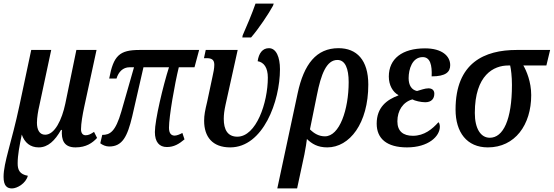

<svg xmlns="http://www.w3.org/2000/svg" viewBox="-28 -816 3103 1076"><path d="M39 240C68 240 117 212 128 169C82 161 71 136 71 100C71 52 81 3 94 -62C110 -16 142 10 189 10C241 10 280 -28 314 -88H319C315 -32 330 10 395 10C455 10 490 -15 516 -43L499 -77C481 -65 469 -58 452 -58C435 -58 426 -71 426 -92C426 -124 435 -175 444 -217L513 -536H400L338 -235C319 -145 279 -61 225 -61C192 -61 179 -91 179 -128C179 -157 186 -197 192 -222L259 -536H147L81 -225C37 -17 -8 95 -8 175C-8 225 11 240 39 240Z M907 8C947 8 975 -9 1006 -35L994 -71C982 -64 963 -56 951 -56C933 -56 919 -67 919 -100C919 -163 951 -346 974 -439H1062L1088 -536H754C642 -536 608 -505 584 -376H625C636 -413 661 -439 698 -439H723L652 -191C619 -77 588 -60 545 -60L534 -13C547 -3 565 5 584 5C658 5 686 -51 713 -164L776 -439H919C886 -336 840 -143 840 -76C840 -20 865 8 907 8Z M1330 -606H1379C1421 -654 1479 -741 1502 -784L1506 -796H1404C1387 -746 1351 -660 1332 -618ZM1262 10C1447 10 1541 -249 1541 -428C1541 -496 1520 -546 1479 -546C1443 -546 1422 -517 1416 -473C1451 -467 1473 -437 1473 -381C1473 -240 1408 -50 1302 -50C1248 -50 1226 -89 1226 -150C1226 -173 1229 -197 1236 -229L1304 -536H1125L1115 -490H1129C1155 -490 1173 -484 1173 -453C1173 -433 1168 -409 1163 -387L1133 -246C1121 -196 1116 -171 1116 -139C1116 -50 1162 10 1262 10Z M1526 240H1637L1678 49C1685 13 1690 -19 1692 -37C1720 -10 1752 10 1806 10C1931 10 2036 -124 2036 -342C2036 -480 1971 -546 1869 -546C1745 -546 1675 -457 1640 -293ZM1793 -52C1760 -52 1733 -67 1709 -91L1748 -283C1771 -399 1801 -480 1863 -480C1907 -480 1926 -431 1926 -356C1926 -202 1875 -52 1793 -52Z M2253 10C2373 10 2437 -52 2437 -106C2437 -118 2433 -129 2429 -131C2395 -93 2350 -55 2286 -55C2232 -55 2199 -80 2199 -136C2199 -196 2230 -244 2283 -259C2297 -251 2331 -243 2355 -243C2390 -243 2406 -263 2406 -291C2406 -309 2395 -321 2373 -321C2352 -321 2329 -311 2309 -306C2279 -312 2262 -338 2262 -378C2262 -428 2282 -496 2341 -496C2383 -496 2394 -451 2391 -388C2471 -388 2495 -413 2495 -451C2495 -502 2449 -545 2354 -545C2226 -545 2151 -487 2151 -387C2151 -339 2173 -300 2205 -283L2204 -281C2140 -257 2083 -215 2083 -123C2083 -39 2140 10 2253 10Z M2706 10C2858 10 2949 -116 2949 -283C2949 -358 2922 -420 2905 -449H3034L3055 -536H2867C2688 -536 2525 -465 2525 -202C2525 -75 2588 10 2706 10ZM2717 -44C2666 -44 2633 -95 2633 -183C2633 -397 2740 -449 2820 -449H2831C2836 -428 2841 -387 2841 -340C2841 -145 2792 -44 2717 -44Z"/></svg>

Font: Noto Serif Condensed Semi
Style: Italic
Weight: 600
Width: 3
Italic angle: -12°
Designer: Monotype Design Team
Foundry: Monotype Imaging Inc.
Version: Version 1.901